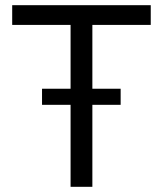

<svg xmlns="http://www.w3.org/2000/svg" viewBox="-20 -720 628 740"><path d="M252 0H336V-316H445V-378H336V-624H561V-700H27V-624H252V-378H142V-316H252Z"/></svg>

Font: Meta Space
Style: Regular
Weight: 400
Designer: Meta Pool / Florian Karsten
Foundry: Meta Pool / Florian Karsten
Version: Version 2.000;Glyphs 3.1.1 (3137)